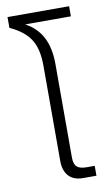

<svg xmlns="http://www.w3.org/2000/svg" viewBox="-86 -796 481 841"><g transform="rotate(-10 154.5 -376.0)"><path d="M128 -91V-515Q128 -591 100 -633.5Q72 -676 10 -704V-752H284V-707H81Q131 -680 156 -632.5Q181 -585 181 -512V-98Q181 -68 194 -56Q207 -44 237 -44H273V0H214Q172 0 150 -24Q128 -48 128 -91Z"/></g></svg>

Font: Prompt ExtraLight
Style: Regular
Weight: 275
Designer: Katatrad Team
Foundry: CadsonDemak
Version: Version 1.000